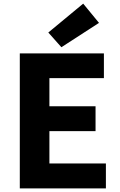

<svg xmlns="http://www.w3.org/2000/svg" viewBox="-20 -1037 663 1057"><path d="M89 0V-743H552V-607H252V-452H506V-315H252V-137H563V0ZM318 -777 246 -858 438 -1017 525 -911Z"/></svg>

Font: Noto Sans TC ExtraBold
Style: Regular
Weight: 800
Designer: Ryoko NISHIZUKA  (kana, bopomofo & ideographs); Paul D. Hunt (Latin, Greek & Cyrillic); Sandoll Communications , Soo-you
Foundry: Adobe
Version: Version 2.004-H2;hotconv 1.0.118;makeotfexe 2.5.65603